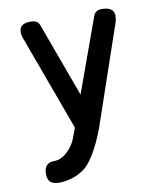

<svg xmlns="http://www.w3.org/2000/svg" viewBox="-88 -619 775 934"><g transform="rotate(-10 300.0 -152.0)"><path d="M241 19 250 -5 79 -471Q75 -481 73 -490Q71 -499 71 -507Q71 -529 85 -539.5Q99 -550 126 -550Q146 -550 156 -543.5Q166 -537 171 -524L305 -158L437 -523Q442 -537 452 -543.5Q462 -550 479 -550Q509 -550 524 -539Q539 -528 539 -506Q539 -498 537.5 -489Q536 -480 532 -469L368 10Q361 31 349 59Q337 87 322.5 114.5Q308 142 290.5 166.5Q273 191 254 205Q224 227 190.5 236.5Q157 246 130 246Q100 246 86 233.5Q72 221 72 193V192Q72 167 84.5 152.5Q97 138 122 138Q139 138 153.5 132Q168 126 181 115Q194 104 203 93Q212 82 219 70.5Q226 59 231 46.5Q236 34 241 19Z"/></g></svg>

Font: Maple Mono NL SemiBold
Style: Regular
Weight: 600
Monospace: yes
Designer: subframe7536
Version: Version 7.000